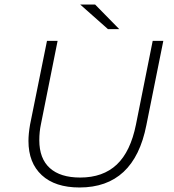

<svg xmlns="http://www.w3.org/2000/svg" viewBox="-20 -825 769 850"><path d="M106 -201Q106 -232 113 -273L188 -644H235L161 -274Q154 -241 154 -204Q154 -123 200.5 -81Q247 -39 335 -39Q436 -39 497 -96.5Q558 -154 582 -274L656 -644H703L628 -271Q574 5 332 5Q224 5 165 -49.5Q106 -104 106 -201ZM335 -805H401L508 -696H458Z"/></svg>

Font: Montserrat Ace
Style: Light Italic
Weight: 300
Italic angle: -11.3°
Designer: Julieta Ulanovsky
Foundry: Julieta Ulanovsky
Version: Version 1